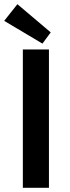

<svg xmlns="http://www.w3.org/2000/svg" viewBox="-56 -896 332 916"><path d="M146.5 -688 -36 -796.5 27 -876 186 -741.5ZM53 -660H177.5V0H53Z"/></svg>

Font: League Spartan SemiBold
Style: Regular
Weight: 600
Foundry: The League of Moveable Type
Version: Version 2.002